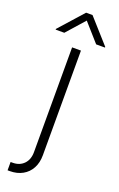

<svg xmlns="http://www.w3.org/2000/svg" viewBox="-213 -774 630 1018"><g transform="rotate(20 102.0 -265.0)"><path d="M127 -530.3V60.5Q127 102.5 110.1 133.8Q93.3 165 62.5 182.1Q31.7 199.2 -8.8 199.2H-21.5V152.3H-9.8Q28.8 152.3 53 127.7Q77.1 103 77.1 60.5V-530.3ZM101.6 -690.4 11.7 -588.9H-37.1V-592.8L84 -728.5H120.1L241.2 -592.8V-588.9H191.4Z"/></g></svg>

Font: Pretendard Std ExtraLight
Style: Regular
Weight: 200
Designer: Base glyphs from Inter by Rasmus Andersson; Hangeul glyphs from Noto Sans CJK(Source Han Sans) by Jang Soo-young and Kan
Foundry: Kil Hyung-jin
Version: Version 1.309